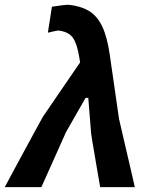

<svg xmlns="http://www.w3.org/2000/svg" viewBox="-48 -764 629 784"><path d="M-28.5 0Q-14 -27.5 5.8 -64Q25.5 -100.5 46.2 -138.8Q67 -177 85 -210.2Q103 -243.5 114.8 -265Q126.5 -286.5 128 -288.5Q164 -341.5 202.2 -397Q240.5 -452.5 279 -509Q272 -558.5 262 -585.5Q252 -612.5 235.2 -624.2Q218.5 -636 190.5 -639.5Q187 -639.5 174.8 -636.8Q162.5 -634 147.5 -630.5L164 -736.5Q183 -739.5 201.8 -742Q220.5 -744.5 232.5 -744.5Q281.5 -739.5 315.2 -719.2Q349 -699 369.5 -655.8Q390 -612.5 400.5 -538.5L438 -278.5Q453 -213.5 464 -166.5Q475 -119.5 484 -80.5Q493 -41.5 502.5 0H361Q356 -27.5 350 -63.5Q344 -99.5 338 -134.2Q332 -169 328 -192.8Q324 -216.5 324 -220L312.5 -364.5H301.5L221.5 -224.5Q196 -168 171 -111.5Q146 -55 121 0Z"/></svg>

Font: Commissioner Loud SemiBold
Style: Italic
Weight: 600
Italic angle: -12°
Designer: Kostas Bartsokas
Foundry: Kostas Bartsokas
Version: Version 1.000; ttfautohint (v1.8.3)